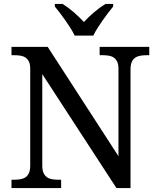

<svg xmlns="http://www.w3.org/2000/svg" viewBox="-20 -951 803 971"><path d="M568.8 0 193.8 -576.2V-113.8Q193.8 -90.3 200.4 -76.2Q207 -62 218 -54.4Q229 -46.9 244.1 -44.4Q259.3 -42 275.9 -42H289.1V0H38.1V-42H50.8Q67.9 -42 82.8 -44.4Q97.7 -46.9 108.9 -54.4Q120.1 -62 126.5 -76.2Q132.8 -90.3 132.8 -113.8V-604Q132.8 -626 126.2 -639.4Q119.6 -652.8 108.4 -660.2Q97.2 -667.5 82.3 -669.7Q67.4 -671.9 50.8 -671.9H38.1V-713.9H221.2L579.1 -161.1V-604Q579.1 -626 572.5 -639.4Q565.9 -652.8 554.7 -660.2Q543.5 -667.5 528.6 -669.7Q513.7 -671.9 497.1 -671.9H483.9V-713.9H734.9V-671.9H722.2Q705.1 -671.9 690.2 -669.4Q675.3 -667 664.1 -659.4Q652.8 -651.9 646.5 -637.7Q640.1 -623.5 640.1 -600.1V0ZM257.3 -931.2H296.4Q310.5 -922.4 325 -911.6Q339.4 -900.9 353.3 -888.9Q367.2 -877 380.1 -864.5Q393.1 -852.1 404.3 -839.8Q415.5 -852.1 428.5 -864.5Q441.4 -877 455.6 -888.9Q469.7 -900.9 484.4 -911.6Q499 -922.4 513.2 -931.2H552.2V-918Q540.5 -903.8 526.4 -885.3Q512.2 -866.7 498.3 -846.9Q484.4 -827.1 472.2 -807.6Q460 -788.1 452.1 -771H357.4Q349.6 -788.1 337.4 -807.6Q325.2 -827.1 311.3 -846.9Q297.4 -866.7 283.2 -885.3Q269 -903.8 257.3 -918Z"/></svg>

Font: Noto Serif
Style: Regular
Weight: 400
Designer: Monotype Design team
Foundry: Monotype Imaging Inc.
Version: Version 1.02